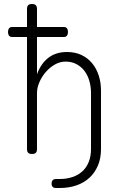

<svg xmlns="http://www.w3.org/2000/svg" viewBox="-20 -760 640 960"><path d="M41 -575Q30 -575 25 -582Q20 -589 20 -600Q20 -611 25 -618Q30 -625 41 -625H115V-715Q115 -728 121 -734Q127 -740 140 -740Q153 -740 159 -734Q165 -728 165 -715V-625H299Q310 -625 315 -618Q320 -611 320 -600Q320 -589 315 -582Q310 -575 299 -575H165V-389Q185 -443 222.5 -471.5Q260 -500 315 -500Q356 -500 387.5 -485Q419 -470 440.5 -444Q462 -418 473.5 -383Q485 -348 485 -307V-15Q485 32 469.5 68Q454 104 427 129Q400 154 362 167Q324 180 279 180H260Q249 180 243.5 174.5Q238 169 238 158Q238 147 243.5 141Q249 135 260 135H279Q314 135 343 125Q372 115 392.5 96Q413 77 424 49Q435 21 435 -15V-295Q435 -326 427 -354.5Q419 -383 403 -404.5Q387 -426 363 -439Q339 -452 308 -452Q280 -452 254.5 -437.5Q229 -423 209 -400Q189 -377 177 -349Q165 -321 165 -295V-15Q165 -2 159 4Q153 10 140 10Q127 10 121 4Q115 -2 115 -15V-575Z"/></svg>

Font: Maple Mono Thin
Style: Regular
Weight: 250
Monospace: yes
Designer: subframe7536
Version: Version 7.000